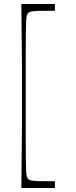

<svg xmlns="http://www.w3.org/2000/svg" viewBox="-20 -758 379 962"><path d="M255 184H87Q88 94 88.5 35.5Q89 -23 89.5 -62Q90 -101 90 -131.5Q90 -162 90 -195.5Q90 -229 90 -277Q90 -325 90 -358.5Q90 -392 90 -422.5Q90 -453 89.5 -492Q89 -531 88.5 -589.5Q88 -648 87 -738H255V-704Q207 -704 180.5 -703.5Q154 -703 141.5 -701Q129 -699 124.5 -696Q120 -693 117 -687Q115 -683 113.5 -676Q112 -669 111 -648Q110 -627 109.5 -584.5Q109 -542 109 -467.5Q109 -393 109 -277Q109 -159 109 -83.5Q109 -8 109.5 34.5Q110 77 111 96.5Q112 116 113.5 122.5Q115 129 117 133Q120 139 124.5 142Q129 145 141.5 147Q154 149 180.5 149.5Q207 150 255 150Z"/></svg>

Font: Ojuju ExtraLight
Style: Regular
Weight: 200
Designer: Chisaokwu Joboson, Mirko Velimirovic
Foundry: Udi Foundry
Version: Version 1.000